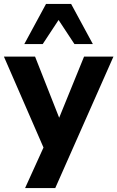

<svg xmlns="http://www.w3.org/2000/svg" viewBox="-32 -780 599 980"><path d="M96 180 190 -27 -12 -491H147L270 -179L397 -491H547L250 180ZM92 -555 203 -760H331L442 -555H348L267 -678L186 -555Z"/></svg>

Font: Nunito Sans ExtraBold
Style: Regular
Weight: 800
Designer: Vernon Adams
Foundry: Vernon Adams
Version: Version 3.101; ttfautohint (v1.8.4.7-5d5b);gftools[0.9.27]